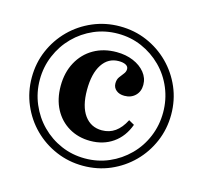

<svg xmlns="http://www.w3.org/2000/svg" viewBox="-95 -737 904 854"><g transform="rotate(15 356.5 -310.0)"><path d="M356.5 11.3Q290.3 11.3 231.9 -13.7Q173.4 -38.7 129.4 -82.7Q85.5 -126.6 60.5 -185.1Q35.5 -243.5 35.5 -309.7Q35.5 -376.6 60.5 -434.7Q85.5 -492.7 129.4 -536.7Q173.4 -580.6 231.9 -605.6Q290.3 -630.6 356.5 -630.6Q423.4 -630.6 481.5 -605.6Q539.5 -580.6 583.5 -536.7Q627.4 -492.7 652.4 -434.7Q677.4 -376.6 677.4 -309.7Q677.4 -243.5 652.4 -185.1Q627.4 -126.6 583.5 -82.7Q539.5 -38.7 481.5 -13.7Q423.4 11.3 356.5 11.3ZM358.9 -104Q304 -104 260.9 -129.4Q217.7 -154.8 193.5 -200.4Q169.4 -246 169.4 -306.5Q169.4 -368.5 195.2 -416.1Q221 -463.7 266.5 -489.9Q312.1 -516.1 371.8 -516.1Q414.5 -516.1 448.8 -501.6Q483.1 -487.1 503.2 -462.1Q523.4 -437.1 523.4 -405.6Q523.4 -375 504 -356Q484.7 -337.1 454 -337.1Q430.6 -337.1 416.1 -349.2Q401.6 -361.3 401.6 -380.6Q401.6 -398.4 410.1 -410.1Q418.5 -421.8 427 -432.3Q435.5 -442.7 435.5 -454.8Q435.5 -466.9 423.4 -473.4Q411.3 -479.8 391.1 -479.8Q342.7 -479.8 314.9 -437.5Q287.1 -395.2 287.1 -319.4Q287.1 -244.4 316.5 -203.6Q346 -162.9 396.8 -162.9Q431.5 -162.9 457.7 -181.5Q483.9 -200 503.2 -237.9L529 -223.4Q508.1 -166.1 463.7 -135.1Q419.4 -104 358.9 -104ZM356.5 -22.6Q415.3 -22.6 466.5 -44.8Q517.7 -66.9 557.3 -106.5Q596.8 -146 618.5 -198.4Q640.3 -250.8 640.3 -309.7Q640.3 -368.5 618.5 -421Q596.8 -473.4 557.3 -512.9Q517.7 -552.4 466.5 -574.6Q415.3 -596.8 356.5 -596.8Q297.6 -596.8 246.4 -574.6Q195.2 -552.4 156 -512.9Q116.9 -473.4 94.8 -421Q72.6 -368.5 72.6 -309.7Q72.6 -250.8 94.8 -198.4Q116.9 -146 156 -106.5Q195.2 -66.9 246.4 -44.8Q297.6 -22.6 356.5 -22.6Z"/></g></svg>

Font: Playfair
Style: Bold
Weight: 700
Designer: Claus Eggers Sørensen
Foundry: Claus Eggers Sørensen
Version: Version 2.001;gftools[0.9.30]